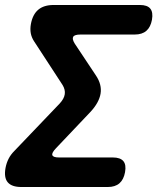

<svg xmlns="http://www.w3.org/2000/svg" viewBox="-21 -750 641 770"><path d="M64.8 0Q25.9 0 10 -19Q-5.9 -37.9 1.2 -76.8Q4.9 -96.4 13.4 -113.2Q21.8 -129.9 37 -145.1L218.6 -335.1Q236 -353.9 238.7 -372.1Q241.4 -390.2 230 -409L115.3 -584.9Q105.5 -600.1 102.4 -616.8Q99.4 -633.6 102.8 -653.2Q109.9 -692.1 132.4 -711Q154.9 -730 193.8 -730H540.1Q569.9 -730 581.7 -715.4Q593.6 -700.9 588.5 -671.1Q583.1 -641.3 566 -626.4Q548.9 -611.5 519.1 -611.5H302.2Q278 -611.5 272.7 -602.6Q267.3 -593.7 278.7 -575.2L363.8 -447.2Q388.3 -410.6 382.3 -374.3Q376.2 -338 341 -300.4L203.8 -155.8Q185.7 -137 188.9 -127.8Q192.1 -118.5 215.6 -118.5H431.4Q461.2 -118.5 473.6 -104Q485.9 -89.4 480.5 -59.6Q475.1 -29.8 458 -14.9Q440.9 0 411.1 0Z"/></svg>

Font: Maple Mono
Style: Italic
Weight: 400
Italic angle: -10°
Monospace: yes
Designer: subframe7536
Version: Version 7.300